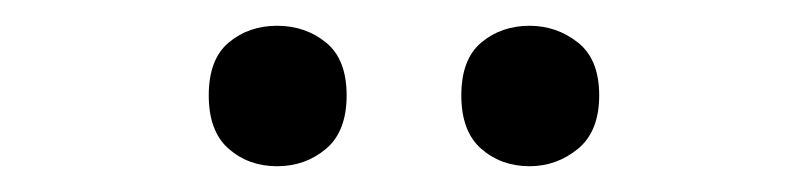

<svg xmlns="http://www.w3.org/2000/svg" viewBox="-20 -757 624 149"><path d="M142 -683Q142 -711 157.5 -724Q173 -737 195 -737Q217 -737 233 -724Q249 -711 249 -683Q249 -655 233 -641.5Q217 -628 195 -628Q173 -628 157.5 -641.5Q142 -655 142 -683ZM338 -683Q338 -711 353.5 -724Q369 -737 391 -737Q412 -737 428.5 -724Q445 -711 445 -683Q445 -655 428.5 -641.5Q412 -628 391 -628Q369 -628 353.5 -641.5Q338 -655 338 -683Z"/></svg>

Font: Noto Sans Khmer UI Medium
Style: Regular
Weight: 500
Designer: Danh Hong and the Monotype Design Team
Foundry: Monotype Imaging Inc.
Version: Version 2.002; ttfautohint (v1.8.4.7-5d5b)